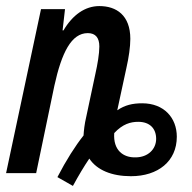

<svg xmlns="http://www.w3.org/2000/svg" viewBox="-24 -570 631 632"><path d="M216 42C235 7 253 -23 270 -48C295 -10 344 10 407 10C496 10 558 -39 558 -120C558 -182 516 -230 444 -230C412 -230 387 -224 362 -207L392 -346C400 -381 405 -416 405 -442C405 -520 359 -550 303 -550C256 -550 215 -521 185 -470H182L190 -540H111L-4 0H95L155 -288C179 -397 211 -461 265 -461C291 -461 303 -445 303 -417C303 -393 297 -358 290 -327L260 -186C254 -161 252 -140 251 -124C224 -90 194 -43 165 13ZM422 -52C382 -51 348 -75 352 -132C380 -162 406 -169 431 -169C469 -169 490 -147 490 -113C490 -79 463 -52 422 -52Z"/></svg>

Font: Noto Sans UI Condensed Medium
Style: Italic
Weight: 500
Width: 3
Italic angle: -12°
Designer: Monotype Design Team
Foundry: Monotype Imaging Inc.
Version: Version 1.901